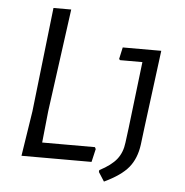

<svg xmlns="http://www.w3.org/2000/svg" viewBox="-52 -690 790 819"><g transform="rotate(5 343.5 -280.5)"><path d="M376 -56 363 0H63L93 -193L144 -640H220L160 -199L146 -64H372ZM575 -165 566 -92Q558 -32 526.5 6.5Q495 45 423 79L398 40L399 32Q449 6 472 -23Q495 -52 500 -95L508 -157L542 -443H446L442 -448L453 -498H618Z"/></g></svg>

Font: Alegreya Sans SC
Style: Italic
Weight: 400
Italic angle: -7°
Designer: Juan Pablo del Peral
Foundry: Huerta Tipografica
Version: Version 2.008; ttfautohint (v1.6)